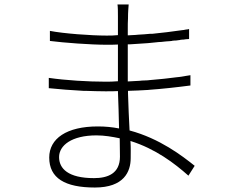

<svg xmlns="http://www.w3.org/2000/svg" viewBox="-20 -803 1040 858"><path d="M564 -96C564 -113 565 -141 563 -173C675 -138 760 -73 822 -18L850 -62C795 -106 694 -184 559 -220C556 -270 554 -329 552 -387V-397C582 -398 612 -399 641 -401L651 -402C677 -404 703 -406 729 -409L739 -410C769 -413 799 -417 831 -421V-467C814 -464 797 -462 781 -459L771 -458C754 -456 738 -454 721 -452L712 -451L702 -450C684 -448 666 -447 648 -445L639 -444C631 -444 623 -443 614 -443L605 -442C587 -441 569 -440 551 -439V-605H562C588 -607 613 -608 638 -610L649 -611C659 -612 669 -613 679 -614L688 -615C697 -615 705 -616 713 -617L723 -618C728 -618 733 -619 738 -619L748 -620C749 -621 751 -621 752 -621L762 -622C764 -622 765 -622 767 -622L782 -624C783 -624 785 -624 786 -625L796 -626C799 -626 803 -626 806 -627L815 -628C819 -628 822 -628 825 -629V-673C823 -673 822 -673 820 -672L811 -671C807 -670 804 -670 801 -669L792 -668C748 -662 705 -656 661 -652H651C633 -650 615 -649 597 -648L587 -647C575 -646 563 -646 551 -645V-664C551 -689 551 -710 552 -720C552 -752 554 -767 555 -783H505C507 -773 507 -746 507 -730V-646C490 -644 473 -644 456 -644C387 -644 264 -653 203 -665V-620C265 -612 385 -603 457 -603C473 -603 490 -603 507 -604V-440C488 -438 468 -438 449 -438C375 -438 273 -444 198 -455V-409C244 -404 299 -400 353 -397H363C393 -396 423 -395 449 -395H459C475 -395 491 -395 507 -396C509 -346 511 -283 512 -229C481 -235 451 -238 417 -238C278 -238 200 -184 200 -99C200 -7 270 35 404 35C534 35 564 -36 564 -96ZM244 -101C244 -153 300 -198 411 -198C447 -198 481 -192 515 -185C515 -153 516 -125 516 -103C516 -27 461 -7 400 -7C284 -7 244 -50 244 -101Z"/></svg>

Font: Glow Sans SC Normal Light
Style: Regular
Weight: 300
Designer: Ryoko NISHIZUKA (kana, bopomofo & ideographs); Paul D. Hunt (Latin, Greek & Cyrillic); Sandoll Communications, Soo-young
Version: Version 0.93